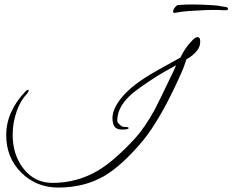

<svg xmlns="http://www.w3.org/2000/svg" viewBox="-20 -758 1046 864"><path d="M242 86Q143 86 75 18Q8 -49 8 -150Q8 -256 95 -347Q102 -354 106 -354Q109 -354 109 -351Q109 -345 100 -334Q72 -306 55 -257Q37 -205 37 -152Q37 -62 85 0Q135 65 217 65Q327 65 422 9Q498 -37 592 -140Q612 -163 633.5 -194.5Q655 -226 677 -266Q688 -288 709 -330.5Q730 -373 760 -436Q760 -436 763 -443Q766 -450 769.5 -457.5Q773 -465 772 -464Q715 -433 686 -415Q641 -386 609.5 -363.5Q578 -341 561 -324Q505 -270 508 -210Q510 -206 512.5 -203.5Q515 -201 517 -199Q528 -187 538 -187Q559 -187 559 -182Q559 -175 529 -175Q495 -175 489 -203Q486 -214 486 -226Q486 -271 533 -325.5Q580 -380 677 -435L725 -462Q739 -470 756 -479Q773 -488 792 -499Q801 -519 814.5 -539Q828 -559 847 -578Q860 -591 869 -591Q881 -591 881 -571Q881 -548 867 -531Q851 -509 819 -491Q818 -487 815.5 -481Q813 -475 810 -465Q806 -455 803 -446.5Q800 -438 796 -430Q704 -222 619 -120Q575 -68 533.5 -30Q492 8 454 31Q363 86 242 86ZM766 -700Q759 -700 759 -706Q759 -720 778 -735Q814 -738 846 -738Q865 -738 889.5 -737Q914 -736 937.5 -734.5Q961 -733 975 -730L998 -726Q1006 -724 1006 -719Q1006 -712 997 -712H988Q985 -712 980.5 -712Q976 -712 970 -713Q940 -714 903.5 -712.5Q867 -711 831 -708.5Q795 -706 766 -700Z"/></svg>

Font: Whisper
Style: Regular
Weight: 400
Designer: Robert E. Leuschke
Foundry: Robert E. Leuschke
Version: Version 1.010; ttfautohint (v1.8.4.7-5d5b)